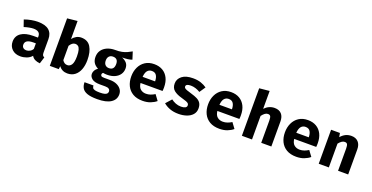

<svg xmlns="http://www.w3.org/2000/svg" viewBox="-31 -1720 5599 2890"><g transform="rotate(20 2769.0 -275.5)"><path d="M530.3 -156.9Q530.3 -126.2 538.7 -112.3Q547.2 -98.5 566.2 -91.3L532.8 15.4Q484.6 10.8 451.5 -5.9Q418.5 -22.6 399.5 -56.4Q368.2 -19 319.5 -0.8Q270.8 17.4 220 17.4Q135.9 17.4 85.9 -30.5Q35.9 -78.5 35.9 -153.8Q35.9 -242.6 105.4 -290.8Q174.9 -339 301 -339H374.4V-359.5Q374.4 -443.1 266.7 -443.1Q240.5 -443.1 199.5 -435.6Q158.5 -428.2 117.4 -414.4L80 -522.1Q132.8 -542.1 190 -552.3Q247.2 -562.6 292.3 -562.6Q413.8 -562.6 472.1 -513.1Q530.3 -463.6 530.3 -370.3ZM275.9 -98.5Q302.1 -98.5 330.8 -114.1Q359.5 -129.7 374.4 -158.5V-246.7H334.4Q266.7 -246.7 234.9 -225.9Q203.1 -205.1 203.1 -165.1Q203.1 -133.8 222.3 -116.2Q241.5 -98.5 275.9 -98.5Z M849.2 -488.7Q874.9 -522.6 911 -542.6Q947.2 -562.6 988.7 -562.6Q1093.8 -562.6 1141.8 -484.6Q1189.7 -406.7 1189.7 -273.8Q1189.7 -189.7 1164.9 -123.8Q1140 -57.9 1091.3 -20.3Q1042.6 17.4 971.8 17.4Q886.2 17.4 836.9 -49.2L830.8 0H687.2V-761L849.2 -777.9ZM929.2 -100.5Q972.3 -100.5 997.4 -140.3Q1022.6 -180 1022.6 -271.8Q1022.6 -339.5 1012.1 -376.7Q1001.5 -413.8 982.3 -428.5Q963.1 -443.1 937.4 -443.1Q910.3 -443.1 888.7 -426.2Q867.2 -409.2 849.2 -380V-150.3Q864.6 -126.2 883.6 -113.3Q902.6 -100.5 929.2 -100.5Z M1786.2 -631.8 1824.1 -512.8Q1795.4 -501.5 1756.9 -496.4Q1718.5 -491.3 1667.2 -491.3Q1718.5 -469.2 1745.4 -436.7Q1772.3 -404.1 1772.3 -351.3Q1772.3 -298.5 1744.1 -257.2Q1715.9 -215.9 1664.1 -192.3Q1612.3 -168.7 1541.5 -168.7Q1507.7 -168.7 1478.5 -174.9Q1469.7 -170.3 1465.1 -161.5Q1460.5 -152.8 1460.5 -143.6Q1460.5 -130.8 1471 -120.5Q1481.5 -110.3 1520.5 -110.3H1609.7Q1673.3 -110.3 1719.7 -89.7Q1766.2 -69.2 1791.8 -33.8Q1817.4 1.5 1817.4 47.2Q1817.4 130.8 1744.1 179Q1670.8 227.2 1526.2 227.2Q1421.5 227.2 1364.4 205.9Q1307.2 184.6 1284.9 145.4Q1262.6 106.2 1262.6 52.3H1406.2Q1406.2 75.9 1415.6 91Q1425.1 106.2 1452.1 113.3Q1479 120.5 1530.3 120.5Q1582.1 120.5 1609.2 112.3Q1636.4 104.1 1646.4 90Q1656.4 75.9 1656.4 58.5Q1656.4 34.4 1637.4 19.5Q1618.5 4.6 1577.4 4.6H1490.8Q1402.6 4.6 1362.6 -27.9Q1322.6 -60.5 1322.6 -104.1Q1322.6 -134.4 1338.7 -161.5Q1354.9 -188.7 1384.1 -207.2Q1331.8 -234.9 1309.2 -272.6Q1286.7 -310.3 1286.7 -363.1Q1286.7 -424.6 1317.9 -469Q1349.2 -513.3 1404.4 -537.4Q1459.5 -561.5 1530.3 -561.5Q1591.3 -560.5 1636.4 -570Q1681.5 -579.5 1717.4 -596.2Q1753.3 -612.8 1786.2 -631.8ZM1534.4 -456.4Q1495.9 -456.4 1473.3 -432.1Q1450.8 -407.7 1450.8 -365.1Q1450.8 -320 1473.8 -295.9Q1496.9 -271.8 1534.4 -271.8Q1617.4 -271.8 1617.4 -367.2Q1617.4 -456.4 1534.4 -456.4Z M2058.5 -225.1Q2066.7 -158.5 2102.1 -129.5Q2137.4 -100.5 2189.2 -100.5Q2226.7 -100.5 2261.5 -112.8Q2296.4 -125.1 2328.7 -145.6L2393.8 -57.4Q2355.4 -24.6 2300.8 -3.6Q2246.2 17.4 2176.4 17.4Q2083.1 17.4 2020 -19.7Q1956.9 -56.9 1925.1 -122.1Q1893.3 -187.2 1893.3 -271.8Q1893.3 -352.3 1924.1 -418.2Q1954.9 -484.1 2014.1 -523.3Q2073.3 -562.6 2159 -562.6Q2236.9 -562.6 2294.1 -529.2Q2351.3 -495.9 2382.8 -433.3Q2414.4 -370.8 2414.4 -283.1Q2414.4 -269.2 2413.6 -253.3Q2412.8 -237.4 2411.3 -225.1ZM2159 -453.8Q2115.4 -453.8 2088.7 -422.6Q2062.1 -391.3 2056.4 -322.6H2256.4Q2255.9 -382.1 2233.3 -417.9Q2210.8 -453.8 2159 -453.8Z M2751.8 -98.5Q2792.3 -98.5 2817.2 -111.3Q2842.1 -124.1 2842.1 -149.7Q2842.1 -167.2 2832.3 -179Q2822.6 -190.8 2794.9 -201.5Q2767.2 -212.3 2712.8 -227.2Q2637.9 -247.2 2591 -284.6Q2544.1 -322.1 2544.1 -394.4Q2544.1 -467.2 2604.9 -514.9Q2665.6 -562.6 2780.5 -562.6Q2853.3 -562.6 2907.4 -543.8Q2961.5 -525.1 3001 -496.4L2936.4 -401Q2902.6 -422.1 2863.6 -434.6Q2824.6 -447.2 2785.1 -447.2Q2707.2 -447.2 2707.2 -405.1Q2707.2 -391.3 2717.2 -381.3Q2727.2 -371.3 2754.9 -360.8Q2782.6 -350.3 2835.9 -334.9Q2888.7 -320 2927.9 -300.5Q2967.2 -281 2988.7 -248.5Q3010.3 -215.9 3010.3 -162.6Q3010.3 -103.1 2974.9 -62.8Q2939.5 -22.6 2881 -2.6Q2822.6 17.4 2752.8 17.4Q2673.8 17.4 2613.3 -5.1Q2552.8 -27.7 2510.3 -64.6L2591.8 -155.9Q2623.6 -131.3 2663.8 -114.9Q2704.1 -98.5 2751.8 -98.5Z M3289.2 -225.1Q3297.4 -158.5 3332.8 -129.5Q3368.2 -100.5 3420 -100.5Q3457.4 -100.5 3492.3 -112.8Q3527.2 -125.1 3559.5 -145.6L3624.6 -57.4Q3586.2 -24.6 3531.5 -3.6Q3476.9 17.4 3407.2 17.4Q3313.8 17.4 3250.8 -19.7Q3187.7 -56.9 3155.9 -122.1Q3124.1 -187.2 3124.1 -271.8Q3124.1 -352.3 3154.9 -418.2Q3185.6 -484.1 3244.9 -523.3Q3304.1 -562.6 3389.7 -562.6Q3467.7 -562.6 3524.9 -529.2Q3582.1 -495.9 3613.6 -433.3Q3645.1 -370.8 3645.1 -283.1Q3645.1 -269.2 3644.4 -253.3Q3643.6 -237.4 3642.1 -225.1ZM3389.7 -453.8Q3346.2 -453.8 3319.5 -422.6Q3292.8 -391.3 3287.2 -322.6H3487.2Q3486.7 -382.1 3464.1 -417.9Q3441.5 -453.8 3389.7 -453.8Z M3926.2 -776.9V-490.8Q3994.4 -562.6 4086.2 -562.6Q4159 -562.6 4197.4 -520Q4235.9 -477.4 4235.9 -400V0H4073.8V-354.9Q4073.8 -404.1 4062.8 -423.6Q4051.8 -443.1 4021.5 -443.1Q3995.9 -443.1 3972.6 -425.4Q3949.2 -407.7 3926.2 -376.9V0H3764.1V-761Z M4520 -225.1Q4528.2 -158.5 4563.6 -129.5Q4599 -100.5 4650.8 -100.5Q4688.2 -100.5 4723.1 -112.8Q4757.9 -125.1 4790.3 -145.6L4855.4 -57.4Q4816.9 -24.6 4762.3 -3.6Q4707.7 17.4 4637.9 17.4Q4544.6 17.4 4481.5 -19.7Q4418.5 -56.9 4386.7 -122.1Q4354.9 -187.2 4354.9 -271.8Q4354.9 -352.3 4385.6 -418.2Q4416.4 -484.1 4475.6 -523.3Q4534.9 -562.6 4620.5 -562.6Q4698.5 -562.6 4755.6 -529.2Q4812.8 -495.9 4844.4 -433.3Q4875.9 -370.8 4875.9 -283.1Q4875.9 -269.2 4875.1 -253.3Q4874.4 -237.4 4872.8 -225.1ZM4620.5 -453.8Q4576.9 -453.8 4550.3 -422.6Q4523.6 -391.3 4517.9 -322.6H4717.9Q4717.4 -382.1 4694.9 -417.9Q4672.3 -453.8 4620.5 -453.8Z M4994.9 0V-544.6H5136.4L5147.7 -481.5Q5184.1 -522.6 5224.6 -542.6Q5265.1 -562.6 5316.9 -562.6Q5386.7 -562.6 5426.7 -520Q5466.7 -477.4 5466.7 -400V0H5304.6V-353.3Q5304.6 -403.6 5293.6 -423.3Q5282.6 -443.1 5252.3 -443.1Q5226.7 -443.1 5203.3 -426.7Q5180 -410.3 5156.9 -381V0Z"/></g></svg>

Font: Fira Code
Style: Bold
Weight: 700
Monospace: yes
Designer: Carrois Corporate, Edenspiekermann AG, Nikita Prokopov
Foundry: Carrois Corporate, Edenspiekermann AG, Nikita Prokopov
Version: Version 6.000; ttfautohint (v1.8.2) -l 8 -r 50 -G 200 -x 14 